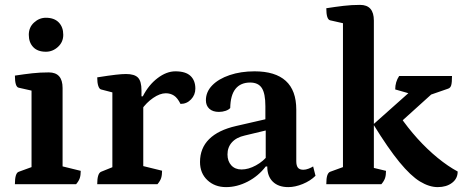

<svg xmlns="http://www.w3.org/2000/svg" viewBox="-20 -754 1903 786"><path d="M41 0Q41 -46 57 -50.9L120.1 -73.9L109.1 -58.6V-395.4L121.1 -380.4L56.4 -395Q41 -398.4 41 -444.5Q79.5 -450.4 111.9 -454Q144.3 -457.6 179.8 -457.6Q236.2 -457.6 236.2 -393.8V-61.9L224.2 -75.8L310.5 -54.6Q310.5 -36.4 306.5 -24.6Q302.6 -12.9 291.6 0ZM167.8 -542.2Q133.9 -542.2 115.9 -561.3Q97.9 -580.4 97.9 -611.5Q97.9 -642.2 119.3 -661.7Q140.7 -681.3 167.8 -681.3Q202.1 -681.3 220.6 -662.1Q239 -643 239 -611.5Q239 -581.8 217.3 -562Q195.7 -542.2 167.8 -542.2Z M378 0Q378 -44.4 394 -50.9L451 -73.9L440 -56.9V-388.3L451.5 -372.8L393.4 -387.9Q386.4 -389.9 382.2 -402.7Q378 -415.4 378 -437.3Q427.4 -445.1 453.1 -448Q478.9 -451 495.9 -451Q530.7 -451 545 -436.1Q559.2 -421.3 559.2 -383.5V-349.6L549.6 -359.7H564.6Q588.4 -406.3 625 -434.1Q661.6 -462 698 -462Q740.1 -462 759.9 -443.2Q779.7 -424.5 779.7 -391.4Q779.7 -365.6 762.1 -347.1Q744.6 -328.6 718.9 -328.6Q706.7 -353.3 692.2 -362.7Q677.6 -372.2 658.7 -372.2Q634.8 -372.2 606.9 -353Q579.1 -333.9 559 -304.7L566.5 -329.1V-55.7L551.6 -77.7L643.5 -55.1Q643.5 -37 639.6 -24.9Q635.6 -12.9 624.6 0Z M905.5 12Q859.4 12 829.1 -16.4Q798.8 -44.8 798.8 -90.8Q798.8 -147.4 836.2 -184.5Q873.6 -221.6 946.6 -238.2L1078.9 -268.6L1066.4 -253.5V-319.5Q1066.4 -371.2 1051.8 -393.7Q1037.2 -416.1 1004.1 -416.1Q964.9 -416.1 944.1 -390.2Q923.4 -364.3 922.5 -311.8Q916.2 -304.6 903.3 -300.2Q890.5 -295.9 876.1 -295.9Q851 -295.9 836.9 -308.8Q822.9 -321.7 822.9 -343.7Q822.9 -378 848.8 -404.6Q874.7 -431.2 920.2 -446.6Q965.7 -462 1022 -462Q1106.8 -462 1149.8 -423Q1192.9 -383.9 1192.9 -305.2V-94.1Q1192.9 -76.2 1199.6 -67.6Q1206.4 -59.1 1221.7 -59.1Q1231.8 -59.1 1243.2 -63.5Q1254.7 -67.9 1261.9 -72.7L1271.6 -34.4Q1250.7 -13.6 1219.4 -0.8Q1188.1 12 1160.1 12Q1119.6 12 1096.8 -10.3Q1074.1 -32.6 1074.1 -72.4H1067.8Q1037.6 -33.1 993.9 -10.5Q950.2 12 905.5 12ZM968.8 -60.2Q997.1 -60.2 1027.6 -76.9Q1058.2 -93.5 1078.4 -120.1L1067.8 -94.6V-226.1L1083.5 -223.6L982.2 -199.3Q947.7 -191.6 929.5 -171.4Q911.3 -151.2 911.3 -121.8Q911.3 -94 926.9 -77.1Q942.5 -60.2 968.8 -60.2Z M1315.8 0Q1315.8 -24.2 1319.8 -36Q1323.8 -47.9 1331.8 -50.9L1395 -73.9L1384 -58.6V-671.3L1396 -656.3L1331.3 -670.9Q1315.8 -674.8 1315.8 -720.3Q1353.8 -726.2 1386.5 -730.1Q1419.2 -734 1454.1 -734Q1510.5 -734 1510.5 -669.7V-55.2L1495.7 -70.1L1560.2 -54.6Q1560.2 -36.4 1556.2 -24.6Q1552.3 -12.9 1541.3 0ZM1771.9 12Q1737.3 12 1699.3 -11Q1661.4 -34.1 1615.3 -90.2Q1569.2 -146.3 1508.4 -244.9L1666.7 -385.9L1659 -370.4L1597.9 -387.9Q1597.9 -418.9 1614.1 -443H1830.4Q1830.4 -415.8 1827.1 -404.9Q1823.9 -394 1814.4 -391L1713.2 -355.9L1779.8 -398.3L1599.8 -235.7L1615.6 -280.2Q1648.8 -231.3 1689 -186.8Q1729.2 -142.4 1771.8 -107.6Q1814.5 -72.8 1853.6 -51.9Q1853.6 -22.9 1830.6 -5.5Q1807.6 12 1771.9 12Z"/></svg>

Font: Petrona
Style: Regular
Weight: 400
Designer: Ringo R. Seeber
Foundry: Ringo R. Seeber
Version: Version 2.001; ttfautohint (v1.8.3)